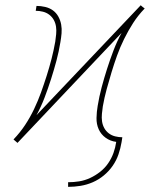

<svg xmlns="http://www.w3.org/2000/svg" viewBox="-20 -553 640 747"><path d="M245 174V156Q267 156 288.5 152.5Q310 149 330.5 139.5Q351 130 369.5 115.5Q388 101 401 82Q414 63 421.5 42Q429 21 432 0V-1Q409 -4 391 -17Q373 -30 364 -50Q355 -70 355.5 -94Q356 -118 360 -141Q366 -178 375.5 -213.5Q385 -249 396.5 -285Q408 -321 421.5 -356.5Q435 -392 453 -425L48 3L47 2Q47 2 47 2Q47 2 47 2L40 -4L33 -10V-11Q58 -37 77.5 -66.5Q97 -96 112.5 -128.5Q128 -161 139.5 -193Q151 -225 161.5 -258Q172 -291 180.5 -324Q189 -357 195 -391Q197 -405 198.5 -420Q200 -435 198 -449Q196 -463 189.5 -475Q183 -487 172 -495.5Q161 -504 147 -507.5Q133 -511 119 -511L122 -530Q139 -530 156 -526Q173 -522 186 -512.5Q199 -503 207 -488.5Q215 -474 218 -457.5Q221 -441 219.5 -423.5Q218 -406 215 -389Q209 -352 199.5 -316.5Q190 -281 178.5 -245Q167 -209 153.5 -173.5Q140 -138 122 -105L528 -533V-532Q528 -532 528 -532Q528 -532 528 -532L535 -526L543 -520L542 -519Q517 -493 498 -463.5Q479 -434 463 -401.5Q447 -369 435.5 -337Q424 -305 414 -272Q404 -239 395 -206Q386 -173 380 -139Q378 -125 376.5 -110Q375 -95 377 -81Q379 -67 385.5 -55Q392 -43 403 -34.5Q414 -26 428 -22.5Q442 -19 456 -19L453 0Q449 24 441 47.5Q433 71 418.5 92Q404 113 384 129.5Q364 146 341 156Q318 166 293.5 170Q269 174 245 174Z"/></svg>

Font: Iosevka Slab ThExObl
Style: Regular
Weight: 100
Width: 7
Italic angle: -9°
Monospace: yes
Designer: Belleve Invis
Foundry: Belleve Invis
Version: Version 11.1.1; ttfautohint (v1.8.3)